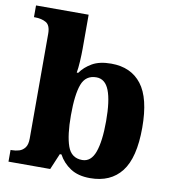

<svg xmlns="http://www.w3.org/2000/svg" viewBox="-85 -835 833 920"><g transform="rotate(10 331.5 -375.0)"><path d="M414 10Q356 10 318.5 -14.5Q281 -39 260 -78H252L219 0H16V-57H23Q40 -57 57 -62Q74 -67 85.5 -82Q97 -97 97 -127V-636Q97 -678 75 -690.5Q53 -703 21 -703H16V-760H272V-595Q272 -567 270 -533Q268 -499 264 -477H271Q292 -507 327.5 -527.5Q363 -548 420 -548Q516 -548 567.5 -481.5Q619 -415 619 -271Q619 -125 566.5 -57.5Q514 10 414 10ZM362 -69Q405 -69 424 -121.5Q443 -174 443 -272Q443 -371 423.5 -421Q404 -471 361 -471Q309 -471 290.5 -421.5Q272 -372 272 -271Q272 -174 290.5 -121.5Q309 -69 362 -69Z"/></g></svg>

Font: Noto Serif ExtraBold
Style: Regular
Weight: 800
Designer: Monotype Design Team
Foundry: Monotype Imaging Inc.
Version: Version 2.014